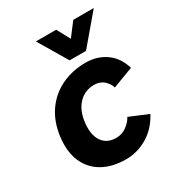

<svg xmlns="http://www.w3.org/2000/svg" viewBox="-179 -855 907 982"><g transform="rotate(-30 275.0 -364.5)"><path d="M534 -381 412 -335Q406 -359 383.5 -379.5Q361 -400 326 -400Q272 -400 235 -362Q198 -324 190 -255Q182 -186 209 -147Q236 -108 290 -108Q325 -108 352.5 -128.5Q380 -149 392 -173L502 -127Q465 -58 405.5 -23Q346 12 280 12Q199 12 142.5 -20Q86 -52 60 -111.5Q34 -171 44 -254Q54 -337 94.5 -396.5Q135 -456 200 -488Q265 -520 346 -520Q412 -520 462.5 -485Q513 -450 534 -381ZM281 -571 180 -741H300L370 -610H301L401 -741H522L378 -571Z"/></g></svg>

Font: Inclusive Sans
Style: Italic
Weight: 400
Italic angle: -7°
Designer: Olivia King
Foundry: Olivia King
Version: Version 2.004